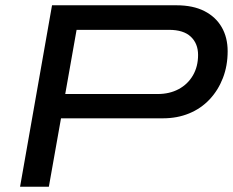

<svg xmlns="http://www.w3.org/2000/svg" viewBox="-20 -707 883 727"><path d="M56 0 177 -687H648Q711 -687 754 -665Q797 -643 819.5 -604Q842 -565 842 -513Q842 -458 824 -411.5Q806 -365 773.5 -330.5Q741 -296 696 -277.5Q651 -259 597 -259H211L165 0ZM227 -351H577Q622 -351 656.5 -369.5Q691 -388 710.5 -421.5Q730 -455 730 -499Q730 -542 702.5 -568Q675 -594 620 -594H270Z"/></svg>

Font: Archivo Expanded
Style: Italic
Weight: 400
Width: 7
Italic angle: -10°
Designer: Hector Gatti
Foundry: Omnibus-Type
Version: Version 2.001